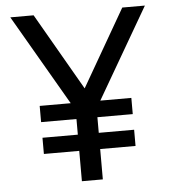

<svg xmlns="http://www.w3.org/2000/svg" viewBox="-51 -746 702 793"><g transform="rotate(-5 300.0 -350.0)"><path d="M256.6 0H343.4V-294L579 -700H485.2L301.4 -381L117.6 -700H21L256.6 -294ZM110 -257.8H490V-325H110ZM110 -125.8H490V-193H110Z"/></g></svg>

Font: CommitMonoV143 ExtLt
Style: Regular
Weight: 200
Monospace: yes
Designer: Eigil Nikolajsen
Foundry: Eigil Nikolajsen
Version: Version 1.143